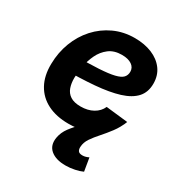

<svg xmlns="http://www.w3.org/2000/svg" viewBox="-178 -672 940 1004"><g transform="rotate(30 292.0 -170.5)"><path d="M266.6 11.7Q193.8 11.7 140.9 -14.9Q87.9 -41.5 59.8 -92.3Q31.7 -143.1 33.2 -214.8Q34.2 -283.7 57.4 -344.5Q80.6 -405.3 122.3 -451.4Q164.1 -497.6 220.9 -523.9Q277.8 -550.3 345.7 -550.3Q403.8 -550.3 449.5 -531.5Q495.1 -512.7 521.5 -477.1Q547.9 -441.4 547.9 -391.6Q547.9 -339.8 518.1 -307.1Q488.3 -274.4 430.2 -256.3Q372.1 -238.3 287.1 -231.2Q202.1 -224.1 92.3 -224.1L107.4 -313.5Q201.2 -313.5 260.7 -316.9Q320.3 -320.3 353.3 -328.4Q386.2 -336.4 399.2 -350.3Q412.1 -364.3 412.1 -385.3Q412.1 -410.6 390.4 -425.5Q368.7 -440.4 330.6 -440.4Q283.7 -440.4 253.2 -417Q222.7 -393.6 205.6 -357.7Q188.5 -321.8 181.6 -282.7Q174.8 -243.7 174.3 -211.9Q173.8 -179.7 182.9 -153.8Q191.9 -127.9 214.6 -113Q237.3 -98.1 277.3 -98.1Q320.3 -98.1 351.8 -115.7Q383.3 -133.3 397 -164.6L529.3 -149.9Q502 -77.1 432.9 -32.7Q363.8 11.7 266.6 11.7ZM362.3 208.5Q304.2 208.5 272.7 181.9Q241.2 155.3 249.5 106.4Q255.4 72.3 277.3 42.7Q299.3 13.2 332 -18.6L529.3 -149.9Q513.2 -109.4 489 -77.4Q464.8 -45.4 441.2 -19Q417.5 7.3 400.6 32.2Q383.8 57.1 382.3 83.5Q380.9 99.6 387.5 109.1Q394 118.7 413.1 118.7Q423.3 118.7 432.6 116Q441.9 113.3 450.7 108.9L463.9 188Q445.3 196.8 418 202.6Q390.6 208.5 362.3 208.5Z"/></g></svg>

Font: Inter 17pt
Style: Bold Italic
Weight: 700
Italic angle: -9.3988°
Version: Version 4.001;git-66647c0bb